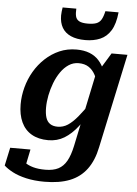

<svg xmlns="http://www.w3.org/2000/svg" viewBox="-89 -838 810 1132"><g transform="rotate(5 315.5 -272.5)"><path d="M373 19 466 -424 474 -426 546 -544H640L521 13Q505 92 467 143.5Q429 195 367.5 219.5Q306 244 217 244Q157 244 109 233Q61 222 28 204.5Q-5 187 -24 169L-1 62H119L93 188Q80 186 72 176.5Q64 167 60.5 154Q57 141 57.5 129.5Q58 118 63 111Q75 127 94.5 141.5Q114 156 144 164.5Q174 173 216 173Q263 173 293 157.5Q323 142 342 108.5Q361 75 373 19ZM525 -373 480 -343Q472 -381 457 -409.5Q442 -438 418 -454Q394 -470 358 -470Q326 -470 299.5 -452.5Q273 -435 252.5 -405.5Q232 -376 218 -339.5Q204 -303 196.5 -265Q189 -227 189 -192Q189 -157 196.5 -133.5Q204 -110 221.5 -98Q239 -86 266 -86Q299 -86 326.5 -104Q354 -122 383.5 -157.5Q413 -193 448 -245L465 -211Q428 -147 391.5 -100Q355 -53 313 -27.5Q271 -2 218 -2Q160 -2 119.5 -25.5Q79 -49 58.5 -93.5Q38 -138 38 -199Q38 -249 51.5 -299.5Q65 -350 91 -394.5Q117 -439 154.5 -474Q192 -509 238 -529Q284 -549 339 -549Q383 -549 416 -536Q449 -523 471 -498.5Q493 -474 506 -442Q519 -410 525 -373ZM384 -609Q434 -609 472.5 -625.5Q511 -642 535 -681Q559 -720 566 -789H488Q481 -757 470.5 -739Q460 -721 441 -714Q422 -707 390 -707Q357 -707 340 -716Q323 -725 318.5 -743.5Q314 -762 316 -789H235Q233 -776 231.5 -764.5Q230 -753 230 -741Q230 -699 247 -669.5Q264 -640 298.5 -624.5Q333 -609 384 -609Z"/></g></svg>

Font: Roboto Serif 20pt SemiBold
Style: Italic
Weight: 600
Italic angle: -10°
Version: Version 1.007